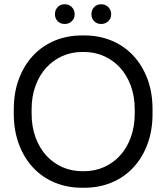

<svg xmlns="http://www.w3.org/2000/svg" viewBox="-20 -876 784 905"><path d="M45 -340Q45 -261 69 -196.5Q93 -132 136 -86Q179 -40 238 -15.5Q297 9 367 9H377Q447 9 506 -15.5Q565 -40 608 -86Q651 -132 675 -196.5Q699 -261 699 -340V-360Q699 -440 675 -504Q651 -568 608 -614Q565 -660 506 -684.5Q447 -709 377 -709H367Q297 -709 238 -684.5Q179 -660 136 -614Q93 -568 69 -504Q45 -440 45 -360ZM129 -340V-360Q129 -422 147.5 -472Q166 -522 198 -557Q230 -592 273.5 -611.5Q317 -631 368 -631H376Q427 -631 470.5 -611.5Q514 -592 546 -557Q578 -522 596.5 -472Q615 -422 615 -360V-340Q615 -279 596.5 -228.5Q578 -178 546 -143Q514 -108 470.5 -88.5Q427 -69 376 -69H368Q317 -69 273.5 -88.5Q230 -108 198 -143Q166 -178 147.5 -228.5Q129 -279 129 -340ZM284.8 -763Q305 -763 318.5 -776Q332 -789 332 -809Q332 -829 318.5 -842.5Q305 -856 284.8 -856Q264.7 -856 251.8 -842.5Q239 -829 239 -809Q239 -789 251.8 -776Q264.7 -763 284.8 -763ZM456.8 -763Q477 -763 490.5 -776Q504 -789 504 -809Q504 -829 490.5 -842.5Q477 -856 456.8 -856Q436.7 -856 423.8 -842.5Q411 -829 411 -809Q411 -789 423.8 -776Q436.7 -763 456.8 -763Z"/></svg>

Font: Fixel Variable
Style: Regular
Weight: 100
Width: 3
Designer: AlfaBravo + MacPaw
Foundry: Kyrylo Tkachov, Marchela Mozhyna, Serhii Makarenko, Maria Weinstein, Zakhar Kryvoshyya
Version: Version 1.211